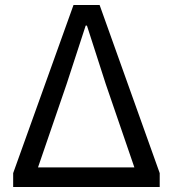

<svg xmlns="http://www.w3.org/2000/svg" viewBox="-20 -753 696 773"><path d="M33 0H623V-56L381 -733H276L33 -56ZM133 -79 248 -414 325 -650H330L406 -414L521 -79Z"/></svg>

Font: Source Han Sans KR
Style: Regular
Weight: 400
Designer: Ryoko NISHIZUKA 西塚涼子 (kana, bopomofo & ideographs); Paul D. Hunt (Latin, Greek & Cyrillic); Sandoll Communications 산돌커뮤니
Foundry: Adobe
Version: Version 2.004;hotconv 1.0.118;makeotfexe 2.5.65603